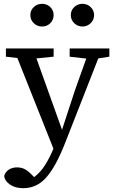

<svg xmlns="http://www.w3.org/2000/svg" viewBox="-20 -740 601 1006"><path d="M345 -443V-486H553V-443L495 -434L324 2Q275 129 224.5 187.5Q174 246 102 246Q59 246 31.5 226.5Q4 207 2 181Q8 161 26 149Q44 137 69 137Q92 137 110 146.5Q128 156 147 176L159 188Q193 162 217 123.5Q241 85 260 39L71 -436L11 -443V-486H261V-443L171 -434L305 -60L373 -268L432 -433ZM200 -601Q175 -601 157 -618.5Q139 -636 139 -661Q139 -686 157 -703Q175 -720 200 -720Q226 -720 243.5 -703Q261 -686 261 -661Q261 -636 243.5 -618.5Q226 -601 200 -601ZM412 -601Q387 -601 369 -618.5Q351 -636 351 -661Q351 -686 369 -703Q387 -720 412 -720Q437 -720 455 -703Q473 -686 473 -661Q473 -636 455 -618.5Q437 -601 412 -601Z"/></svg>

Font: Source Serif 4 SmText
Style: Regular
Weight: 400
Designer: Frank Grießhammer
Foundry: Adobe
Version: Version 4.005;hotconv 1.1.0;makeotfexe 2.6.0